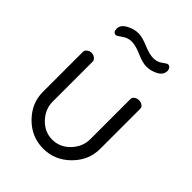

<svg xmlns="http://www.w3.org/2000/svg" viewBox="-203 -795 903 903"><g transform="rotate(45 248.0 -343.5)"><path d="M58 -181V-448Q58 -457 67.5 -465Q77 -473 91 -473Q103 -473 113 -465Q123 -457 123 -448V-181Q123 -131 160 -92Q197 -53 248 -53Q299 -53 336 -92Q373 -131 373 -181V-449Q373 -459 383 -466Q393 -473 406 -473Q419 -473 428.5 -466Q438 -459 438 -449V-181Q438 -106 381.5 -49.5Q325 7 248 7Q170 7 114 -49.5Q58 -106 58 -181ZM181 -694Q207 -694 247 -677Q287 -660 313 -660Q339 -660 358 -674.5Q377 -689 383 -689Q392 -689 397.5 -681.5Q403 -674 403 -666Q403 -638 375 -623.5Q347 -609 319 -609Q292 -609 252.5 -626.5Q213 -644 186 -644Q161 -644 139 -628Q117 -612 112 -612Q93 -612 93 -637Q93 -662 122.5 -678Q152 -694 181 -694Z"/></g></svg>

Font: Terminal Dosis
Style: Regular
Weight: 400
Designer: Edgar Tolentino, Pablo Impallari, Igino Marini
Foundry: Edgar Tolentino, Pablo Impallari, Igino Marini
Version: Version 1.007